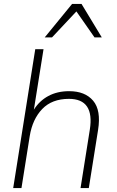

<svg xmlns="http://www.w3.org/2000/svg" viewBox="-20 -955 593 975"><path d="M47 0 159 -705H201L152 -398Q180 -443 225.5 -467.5Q271 -492 331 -492Q412 -492 453 -443.5Q494 -395 478 -295L431 0H389L436 -296Q461 -453 330 -453Q244 -453 194.5 -401.5Q145 -350 131 -264L89 0ZM207 -765 346 -935H394L497 -765H460L368 -897L244 -765Z"/></svg>

Font: Nunito Sans ExtraLight
Style: Italic
Weight: 200
Italic angle: -9°
Designer: Vernon Adams
Foundry: Vernon Adams
Version: Version 3.006; ttfautohint (v1.8.3)